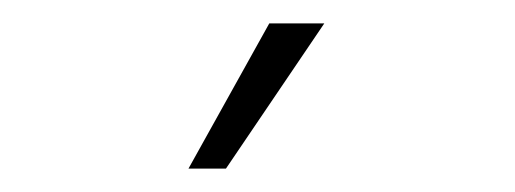

<svg xmlns="http://www.w3.org/2000/svg" viewBox="-20 -698 440 164"><path d="M210 -678H257L173 -554H141Z"/></svg>

Font: Sarabun Thin
Style: Regular
Weight: 250
Designer: Suppakit Chalermlarp | Katatrad Co.,Ltd.
Foundry: Cadson Demak Co.,Ltd.
Version: Version 1.000; ttfautohint (v1.6)